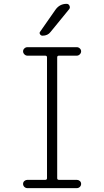

<svg xmlns="http://www.w3.org/2000/svg" viewBox="-20 -975 540 995"><path d="M214.8 -43Q223.6 -43 223.6 -51.8V-677.7Q223.6 -686.5 214.8 -686.5H122.1Q113.3 -686.5 106.4 -693.4Q99.6 -700.2 99.6 -709Q99.6 -717.8 106.4 -724.1Q113.3 -730.5 122.1 -730.5H377.9Q386.7 -730.5 393.6 -724.1Q400.4 -717.8 400.4 -709Q400.4 -700.2 393.6 -693.4Q386.7 -686.5 377.9 -686.5H285.2Q276.4 -686.5 276.4 -677.7V-51.8Q276.4 -43 285.2 -43H377.9Q386.7 -43 393.6 -37.1Q400.4 -31.2 400.4 -22Q400.4 -12.7 393.6 -6.3Q386.7 0 377.9 0H122.1Q113.3 0 106.4 -6.3Q99.6 -12.7 99.6 -22Q99.6 -31.2 106.4 -37.1Q113.3 -43 122.1 -43ZM267.6 -924.8Q289.1 -955.1 325.2 -955.1Q335.9 -955.1 340.3 -944.8Q344.7 -934.6 337.9 -926.8L242.2 -809.6Q227.5 -790 200.2 -790Q192.4 -790 187.5 -797.4Q182.6 -804.7 188.5 -811.5Z"/></svg>

Font: Rounded Mgen+ 1mn light
Style: Regular
Weight: 200
Designer: [Source Han Sans]
Ryoko NISHIZUKA  (kana & ideographs); Paul D. Hunt (Latin, Greek & Cyrillic); Wenlong ZHANG  (bopomofo
Version: Version 1.059.20150602